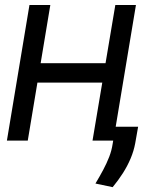

<svg xmlns="http://www.w3.org/2000/svg" viewBox="-20 -566 627 773"><path d="M423.8 -311.5 411.1 -233.4H110.4L123 -311.5ZM182.6 -545.9 91.8 0H7.8L98.6 -545.9ZM527.3 -545.9 436.5 0H352.5L444.3 -545.9ZM536.1 -55.7 524.4 10.7Q518.6 42 505.9 72Q493.2 102.1 474.9 130.9Q456.5 159.7 433.6 187.5L364.3 172.9Q381.3 144.5 395.5 117.9Q409.7 91.3 419.7 65.4Q429.7 39.6 433.6 12.7L445.3 -55.7Z"/></svg>

Font: Inter Tight
Style: Italic
Weight: 400
Italic angle: -9.39999°
Designer: Rasmus Andersson
Foundry: rsms
Version: Version 3.002